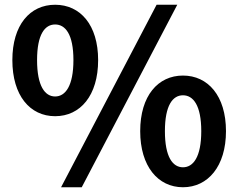

<svg xmlns="http://www.w3.org/2000/svg" viewBox="-20 -774 1003 808"><path d="M212 -285C318 -285 393 -372 393 -521C393 -669 318 -754 212 -754C106 -754 32 -669 32 -521C32 -372 106 -285 212 -285ZM237 14H324L726 -754H639ZM212 -368C169 -368 136 -412 136 -521C136 -630 169 -671 212 -671C255 -671 289 -630 289 -521C289 -412 255 -368 212 -368ZM750 14C855 14 931 -74 931 -222C931 -371 855 -456 750 -456C645 -456 570 -371 570 -222C570 -74 645 14 750 14ZM750 -70C707 -70 674 -113 674 -222C674 -331 707 -373 750 -373C793 -373 827 -331 827 -222C827 -113 793 -70 750 -70Z"/></svg>

Font: Noto Sans JP
Style: Bold
Weight: 700
Designer: Ryoko NISHIZUKA  (kana, bopomofo & ideographs); Paul D. Hunt (Latin, Greek & Cyrillic); Sandoll Communications , Soo-you
Foundry: Adobe
Version: Version 2.002;hotconv 1.0.116;makeotfexe 2.5.65601